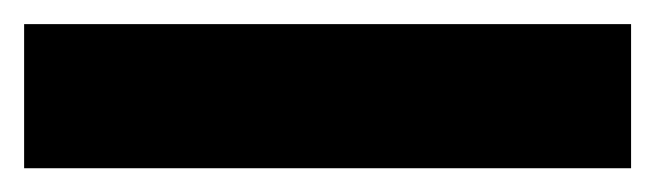

<svg xmlns="http://www.w3.org/2000/svg" viewBox="-23 -900 546 160"><path d="M502.9 -759.8H-2.9V-879.9H502.9Z"/></svg>

Font: Open Sans ExtBd
Style: Bold
Weight: 800
Foundry: Ascender Corporation
Version: Version 1.10